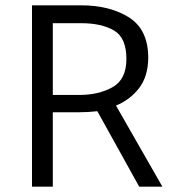

<svg xmlns="http://www.w3.org/2000/svg" viewBox="-20 -700 671 720"><path d="M285 -613H178V-344H278Q350 -344 402 -373Q454 -402 454 -479Q454 -559 407 -586Q360 -613 285 -613ZM502 0 345 -283Q328 -281 310.5 -280Q293 -279 274 -279H178V0H100V-680H285Q392 -680 464 -634.5Q536 -589 536 -482Q535 -413 501.5 -369.5Q468 -326 415 -304L589 0Z"/></svg>

Font: Palanquin
Style: Regular
Weight: 400
Designer: Pria Ravichandran
Version: Version 1.0.4